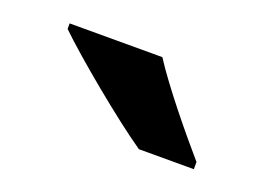

<svg xmlns="http://www.w3.org/2000/svg" viewBox="-42 -849 446 325"><g transform="rotate(20 181.0 -686.0)"><path d="M207 -766H40V-756C78 -719 172 -641 223 -606H322V-619C290 -656 236 -721 207 -766Z"/></g></svg>

Font: Noto Sans Adlam
Style: Bold
Weight: 700
Designer: Mark Jamra, Neil Patel
Foundry: JamraPatel LLC
Version: Version 3.001